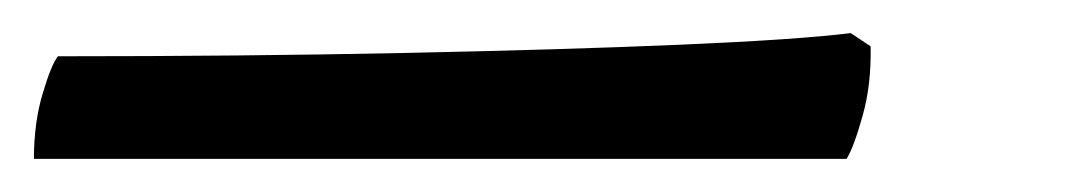

<svg xmlns="http://www.w3.org/2000/svg" viewBox="-34 -23 644 116"><path d="M-13.5 73Q-13.5 51 -8.2 33.5Q-3 16 1 11Q113.5 11 210.2 9Q307 7 377.2 4Q447.5 1 480 -3L492 5Q492.5 28 487.2 46.8Q482 65.5 477.5 73Z"/></svg>

Font: Texturina Medium
Style: Italic
Weight: 500
Italic angle: -11°
Designer: Guillermo Torres Carreño
Foundry: Omnibus-Type
Version: Version 1.002